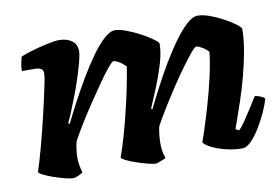

<svg xmlns="http://www.w3.org/2000/svg" viewBox="-60 -597 1010 693"><g transform="rotate(-10 445.0 -250.0)"><path d="M158 0Q147 0 127.5 -5Q108 -10 87.5 -17Q67 -24 52 -31.5Q37 -39 35 -44Q47 -80 61 -132Q75 -184 88 -239Q101 -294 110 -337Q115 -359 117 -372Q119 -385 119 -393Q119 -413 88 -413H41Q41 -426 44 -441Q47 -456 49 -464Q63 -471 92 -479.5Q121 -488 149.5 -494Q178 -500 192 -500Q220 -500 238.5 -487Q257 -474 257 -448Q257 -435 250 -408.5Q243 -382 232.5 -350Q222 -318 210 -287Q198 -256 188 -232Q178 -208 173 -199L178 -195Q195 -230 216.5 -270.5Q238 -311 262 -351.5Q286 -392 310 -425.5Q334 -459 356.5 -479.5Q379 -500 397 -500Q413 -500 437.5 -491Q462 -482 486.5 -469Q511 -456 528.5 -443.5Q546 -431 548 -425Q548 -392 535.5 -350.5Q523 -309 506.5 -269Q490 -229 477 -199L481 -195Q498 -230 519.5 -271Q541 -312 565 -352.5Q589 -393 613.5 -426.5Q638 -460 660 -480Q682 -500 700 -500Q719 -500 744 -491Q769 -482 793 -469Q817 -456 833.5 -443.5Q850 -431 851 -425Q851 -388 843 -343.5Q835 -299 823 -254Q811 -209 798 -170.5Q785 -132 775.5 -105.5Q766 -79 764 -73L776 -66Q786 -75 800 -95.5Q814 -116 828.5 -139Q843 -162 853 -178Q861 -178 873.5 -173Q886 -168 889 -163Q883 -141 870.5 -113.5Q858 -86 842 -60Q826 -34 809 -17Q792 0 777 0Q746 0 714.5 -8Q683 -16 662 -27.5Q641 -39 638 -47Q643 -60 654 -94Q665 -128 678.5 -174Q692 -220 703.5 -270Q715 -320 720 -364Q709 -376 695.5 -383.5Q682 -391 676 -391Q671 -391 655.5 -372.5Q640 -354 618.5 -324.5Q597 -295 574 -260Q551 -225 530 -191Q509 -157 495 -131Q492 -119 490 -102.5Q488 -86 488 -69Q488 -38 497 -15Q496 -12 482.5 -7.5Q469 -3 462 0Q451 0 431.5 -5Q412 -10 391 -17Q370 -24 355 -31.5Q340 -39 338 -44Q349 -73 362.5 -120.5Q376 -168 386 -211Q395 -248 403 -287Q411 -326 417 -364Q404 -377 391.5 -384Q379 -391 373 -391Q368 -391 352.5 -372.5Q337 -354 316 -324Q295 -294 271.5 -259Q248 -224 227 -190Q206 -156 192 -130Q189 -119 186.5 -103Q184 -87 184 -69Q184 -45 193 -15Q186 -10 176 -5.5Q166 -1 158 0Z"/></g></svg>

Font: Texturina Black
Style: Italic
Weight: 900
Italic angle: -11°
Designer: Guillermo Torres Carreño
Foundry: Omnibus-Type
Version: Version 1.002; ttfautohint (v1.8.3)